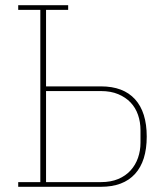

<svg xmlns="http://www.w3.org/2000/svg" viewBox="-20 -718 629 738"><path d="M50 -18H135V-680H50V-698H242V-680H157V-386H368Q454 -386 499 -336.5Q544 -287 544 -193Q544 -99 499 -49.5Q454 0 368 0H50ZM368 -18Q406 -18 434.5 -30Q463 -42 482 -63Q501 -84 510.5 -111.5Q520 -139 520 -169V-218Q520 -249 510.5 -276.5Q501 -304 482 -324Q463 -344 434.5 -356Q406 -368 368 -368H157V-18Z"/></svg>

Font: IBM Plex Serif Thin
Style: Regular
Weight: 100
Designer: Mike Abbink, Paul van der Laan, Pieter van Rosmalen
Foundry: Bold Monday
Version: Version 3.001